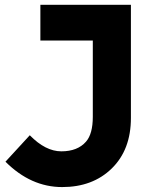

<svg xmlns="http://www.w3.org/2000/svg" viewBox="-20 -757 640 787"><path d="M234.9 9.8Q106.4 9.8 2.4 -94.2L102.1 -202.6Q166.5 -136.7 231.4 -136.7Q297.9 -136.7 332.5 -176.3Q360.4 -208 360.4 -278.3Q360.4 -278.3 360.4 -590.8H145.5V-737.3H516.6V-273.4Q516.6 -143.1 438 -66.4Q359.9 9.8 234.9 9.8Z"/></svg>

Font: Newest Shape
Style: Bold
Weight: 700
Designer: Wojciech Kalinowski "wmk69" (wmk69@o2.pl)
Foundry: Wojciech Kalinowski "wmk69" (wmk69@o2.pl)
Version: Version 1.0.0; 2022-02-24